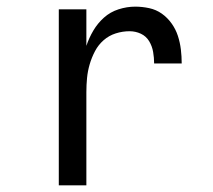

<svg xmlns="http://www.w3.org/2000/svg" viewBox="-20 -558 640 578"><path d="M157 0V-530H240V-420Q248 -444 261 -466Q274 -488 293 -505Q312 -522 337 -530Q362 -538 387 -538Q408 -538 429 -533.5Q450 -529 467 -517Q484 -505 496.5 -487.5Q509 -470 515.5 -450Q522 -430 524.5 -409Q527 -388 527 -367H444Q444 -384 441 -401.5Q438 -419 429 -434Q420 -449 404 -456.5Q388 -464 370 -464Q349 -464 328.5 -457.5Q308 -451 292 -437Q276 -423 266 -404Q256 -385 250 -364.5Q244 -344 242 -323Q240 -302 240 -281V0Z"/></svg>

Font: Iosevka Mono
Style: Regular
Weight: 400
Designer: Belleve Invis
Foundry: Belleve Invis
Version: Version 11.1.1